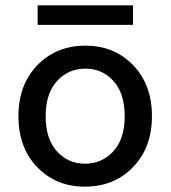

<svg xmlns="http://www.w3.org/2000/svg" viewBox="-20 -687 639 719"><path d="M298 12Q190 12 119.5 -61Q49 -134 49 -252Q49 -370 120 -443Q191 -516 300 -516Q408 -516 478.5 -443Q549 -370 549 -252Q549 -134 478 -61Q407 12 298 12ZM298 -74Q362 -74 404.5 -120.5Q447 -167 447 -252Q447 -337 405 -383.5Q363 -430 300 -430Q236 -430 193.5 -383.5Q151 -337 151 -252Q151 -167 193 -120.5Q235 -74 298 -74ZM121 -594V-667H478V-594Z"/></svg>

Font: AWOL-DM Medium
Style: Regular
Weight: 500
Designer: Colophon Foundry, Jonny Pinhorn, Mikhail Sharanda
Foundry: Colophon Foundry
Version: Version 1.000;Glyphs 3.2.3 (3260)